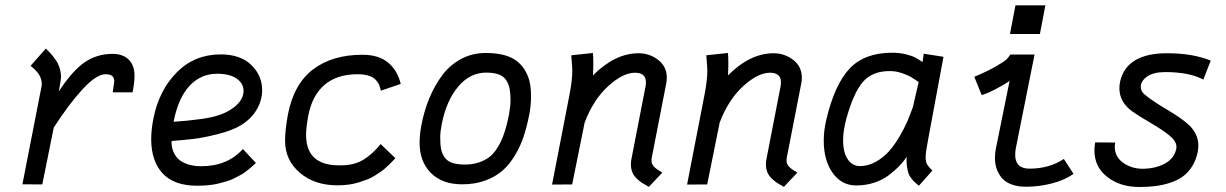

<svg xmlns="http://www.w3.org/2000/svg" viewBox="-20 -707 4698 736"><path d="M205.6 -356.9Q258.3 -437 305.4 -468.8Q352.5 -500.5 411.1 -500.5Q451.2 -500.5 473.4 -478.5Q495.6 -456.5 495.6 -417Q495.6 -391.1 488.8 -356Q488.8 -355.5 488.5 -354.5Q488.3 -353.5 488.3 -353H412.1Q418 -391.6 418 -395Q418 -408.7 410.4 -415.5Q402.8 -422.4 384.3 -422.4Q349.6 -422.4 296.6 -365Q243.7 -307.6 186 -217.8L142.1 0L65.9 -0.5L138.7 -373Q140.1 -379.9 140.1 -386.2Q140.1 -421.9 97.2 -454.6L155.8 -521Q167 -510.3 174.6 -501.7Q182.1 -493.2 192.6 -478.5Q203.1 -463.9 208.5 -446.5Q213.9 -429.2 213.9 -410.2Q213.9 -403.8 205.6 -356.9Z M645.5 -240.2Q678.7 -242.7 697 -244.4Q715.3 -246.1 750.5 -250.7Q785.6 -255.4 812.7 -263.7Q839.8 -272 859.4 -283.7Q913.6 -316.4 913.6 -358.9Q913.6 -387.2 887 -405.8Q860.4 -424.3 812.5 -424.3Q749.5 -424.3 706.3 -377.7Q663.1 -331.1 645.5 -240.2ZM826.2 -498.5Q900.9 -498.5 942.9 -458.3Q984.9 -418 984.9 -361.3Q984.9 -323.2 964.4 -287.6Q943.8 -252 905.3 -228Q871.1 -207 815.9 -193.1Q760.7 -179.2 724.1 -174.8Q687.5 -170.4 637.7 -166.5V-161.1Q637.7 -149.4 640.4 -137.9Q643.1 -126.5 650.6 -113.8Q658.2 -101.1 670.4 -91.8Q682.6 -82.5 703.4 -76.2Q724.1 -69.8 751.5 -69.8Q851.6 -69.8 911.1 -135.7L960.9 -82.5Q960.4 -82 951.7 -73.7Q942.9 -65.4 938.7 -62.3Q934.6 -59.1 923.6 -50.3Q912.6 -41.5 903.6 -36.9Q894.5 -32.2 880.4 -24.7Q866.2 -17.1 851.3 -12.7Q836.4 -8.3 818.4 -3.7Q800.3 1 779.1 2.9Q757.8 4.9 734.9 4.9Q647.5 4.9 603.5 -42.2Q559.6 -89.4 559.6 -173.8Q559.6 -209 567.9 -252Q589.4 -360.8 657.7 -429.7Q726.1 -498.5 826.2 -498.5Z M1153.3 -189.9Q1153.3 -73.2 1279.8 -73.2H1286.1Q1338.4 -73.2 1373.5 -95Q1408.7 -116.7 1439 -154.8L1495.6 -100.6Q1494.6 -99.6 1487.3 -91.8Q1480 -84 1474.9 -79.1Q1469.7 -74.2 1459.5 -64.7Q1449.2 -55.2 1439.5 -48.6Q1429.7 -42 1415.8 -33.2Q1401.9 -24.4 1387 -18.8Q1372.1 -13.2 1354.5 -7.6Q1336.9 -2 1316.2 0.7Q1295.4 3.4 1273.4 3.4Q1185.5 3.4 1129.2 -44.9Q1072.8 -93.3 1072.8 -167Q1072.8 -208.5 1083.5 -267.1Q1106 -384.8 1179.9 -440.9Q1253.9 -497.1 1369.6 -497.1Q1431.6 -497.1 1467.8 -467Q1503.9 -437 1516.1 -385.3L1439.9 -359.4Q1437 -373 1432.6 -383.1Q1428.2 -393.1 1418.7 -402.6Q1409.2 -412.1 1392.1 -417.2Q1375 -422.4 1350.6 -422.4Q1272 -422.4 1224.4 -382.1Q1176.8 -341.8 1161.6 -263.2Q1153.3 -217.8 1153.3 -189.9Z M1856 -105Q1906.7 -145.5 1929.2 -258.8Q1929.7 -260.3 1930.2 -263.2Q1930.7 -266.1 1931.2 -267.6Q1937 -301.3 1937 -323.2Q1937 -349.1 1933.6 -366.5Q1930.2 -383.8 1920.9 -398.9Q1911.6 -414.1 1892.3 -421.4Q1873 -428.7 1843.8 -428.7Q1781.2 -428.7 1735.8 -374.3Q1690.4 -319.8 1672.9 -229Q1667.5 -201.2 1667.5 -179.7Q1667.5 -152.8 1670.9 -135.5Q1674.3 -118.2 1684.3 -103.8Q1694.3 -89.4 1713.6 -82.8Q1732.9 -76.2 1763.2 -76.2Q1817.4 -76.7 1856 -105ZM1751.5 -0.5H1750.5Q1675.8 -0.5 1632.1 -43.7Q1588.4 -86.9 1588.4 -160.6Q1588.4 -189.9 1595.2 -226.6Q1606 -282.7 1625.7 -330.6Q1645.5 -378.4 1675 -418.2Q1704.6 -458 1747.6 -481Q1790.5 -503.9 1841.8 -503.9Q1912.1 -503.9 1951.2 -479.7Q1990.2 -455.6 2006.8 -405.8Q2015.6 -379.4 2015.6 -339.4Q2015.6 -300.8 2008.3 -265.1Q1999.5 -220.7 1987.3 -183.8Q1975.1 -147 1954.3 -112.1Q1933.6 -77.1 1906.5 -53.2Q1879.4 -29.3 1840.1 -14.9Q1800.8 -0.5 1752.4 -0.5Z M2252.9 -418Q2337.9 -502.9 2427.7 -502.9Q2470.2 -502.9 2503.2 -477.3Q2536.1 -451.7 2536.1 -409.2Q2536.1 -398.4 2534.2 -388.7L2478.5 -103Q2477.5 -99.1 2477.5 -92.8Q2477.5 -88.9 2478 -85.2Q2478.5 -81.5 2480.2 -78.4Q2481.9 -75.2 2483.2 -72.8Q2484.4 -70.3 2487.8 -67.4Q2491.2 -64.5 2492.7 -62.7Q2494.1 -61 2498.8 -58.1Q2503.4 -55.2 2504.9 -54Q2506.3 -52.7 2512 -49.6Q2517.6 -46.4 2519 -45.4L2467.3 9.3Q2451.2 0.5 2441.4 -5.9Q2431.6 -12.2 2420.4 -22.9Q2409.2 -33.7 2403.8 -47.1Q2398.4 -60.5 2398.4 -77.6Q2398.4 -86.4 2400.9 -99.6L2454.1 -373.5Q2456.1 -381.8 2456.1 -391.6Q2456.1 -428.2 2414.1 -428.2Q2367.7 -428.2 2311 -376.5Q2254.4 -324.7 2221.2 -237.3L2173.3 0L2096.2 0.5L2163.1 -344.2Q2173.8 -399.9 2173.8 -434.1Q2173.8 -443.8 2173.1 -453.4Q2172.4 -462.9 2171.4 -474.9Q2170.4 -486.8 2169.9 -495.1L2252.9 -503.9Q2254.4 -490.7 2254.4 -462.9Q2254.4 -441.4 2252.9 -418Z M2770.5 -418Q2855.5 -502.9 2945.3 -502.9Q2987.8 -502.9 3020.8 -477.3Q3053.7 -451.7 3053.7 -409.2Q3053.7 -398.4 3051.8 -388.7L2996.1 -103Q2995.1 -99.1 2995.1 -92.8Q2995.1 -88.9 2995.6 -85.2Q2996.1 -81.5 2997.8 -78.4Q2999.5 -75.2 3000.7 -72.8Q3002 -70.3 3005.4 -67.4Q3008.8 -64.5 3010.3 -62.7Q3011.7 -61 3016.4 -58.1Q3021 -55.2 3022.5 -54Q3023.9 -52.7 3029.5 -49.6Q3035.2 -46.4 3036.6 -45.4L2984.9 9.3Q2968.8 0.5 2959 -5.9Q2949.2 -12.2 2938 -22.9Q2926.8 -33.7 2921.4 -47.1Q2916 -60.5 2916 -77.6Q2916 -86.4 2918.5 -99.6L2971.7 -373.5Q2973.6 -381.8 2973.6 -391.6Q2973.6 -428.2 2931.6 -428.2Q2885.3 -428.2 2828.6 -376.5Q2772 -324.7 2738.8 -237.3L2690.9 0L2613.8 0.5L2680.7 -344.2Q2691.4 -399.9 2691.4 -434.1Q2691.4 -443.8 2690.7 -453.4Q2689.9 -462.9 2689 -474.9Q2688 -486.8 2687.5 -495.1L2770.5 -503.9Q2772 -490.7 2772 -462.9Q2772 -441.4 2770.5 -418Z M3224.1 -251Q3211.9 -205.6 3211.9 -168.9Q3211.9 -123 3229.5 -96.7Q3247.1 -70.3 3276.4 -70.3Q3308.1 -70.3 3337.2 -86.7Q3366.2 -103 3387.2 -126.5Q3408.2 -149.9 3427.5 -182.6Q3446.8 -215.3 3458 -241.7Q3469.2 -268.1 3479.5 -296.9L3501.5 -392.6Q3483.9 -404.8 3472.2 -411.9Q3460.4 -418.9 3437.3 -426.8Q3414.1 -434.6 3390.6 -434.6Q3323.2 -434.6 3287.4 -392.6Q3251.5 -350.6 3224.1 -251ZM3596.7 -489.3 3538.1 -173.8Q3528.3 -124 3528.3 -104.5Q3528.3 -86.9 3533.9 -76.9Q3539.6 -66.9 3554.2 -53.2L3502.4 4.9Q3500.5 3.4 3492.2 -3.7Q3483.9 -10.7 3481 -13.9Q3478 -17.1 3471.7 -25.6Q3465.3 -34.2 3462.6 -42.2Q3460 -50.3 3457.5 -63.7Q3455.1 -77.1 3455.1 -93.3Q3455.1 -101.1 3455.6 -105.5Q3442.9 -86.9 3427.2 -70.6Q3411.6 -54.2 3387.7 -35.9Q3363.8 -17.6 3331.3 -6.8Q3298.8 3.9 3262.2 3.9Q3206.1 3.9 3171.9 -44.2Q3137.7 -92.3 3137.7 -167.5Q3137.7 -206.1 3147 -246.1Q3178.7 -381.8 3236.1 -443.4Q3293.5 -504.9 3400.4 -504.9Q3428.7 -504.9 3452.9 -498.8Q3477.1 -492.7 3488.8 -486.3Q3500.5 -480 3516.1 -469.2Q3519 -483.9 3521 -501Z M3872.6 -686.5H3987.3L3966.3 -576.7H3851.6ZM3945.8 -498 3874 -138.7Q3871.6 -127 3871.6 -113.3Q3871.6 -60.5 3926.3 -60.5Q4002 -60.5 4058.1 -97.7L4095.2 -40.5Q4060.5 -16.1 4011.5 -3.7Q3962.4 8.8 3913.6 8.8Q3879.9 8.8 3855.7 -0.7Q3831.5 -10.3 3818.6 -26.9Q3805.7 -43.5 3799.8 -62Q3793.9 -80.6 3793.9 -102.1Q3793.9 -121.1 3797.4 -136.7L3850.1 -397Q3835 -385.7 3801.5 -367.9Q3768.1 -350.1 3743.2 -342.3L3714.8 -412.6Q3767.1 -434.6 3798.8 -453.1Q3830.6 -471.7 3838.6 -479.7Q3846.7 -487.8 3853 -498Z M4319.8 -280.3Q4271 -315.9 4271 -369.1Q4271 -381.3 4273.9 -394.5Q4285.6 -448.2 4331.1 -475.6Q4376.5 -502.9 4453.1 -502.9Q4552.7 -502.9 4621.1 -474.6L4592.8 -401.9Q4539.1 -430.7 4446.3 -430.7Q4401.9 -430.7 4377.4 -413.6Q4353 -396.5 4353 -374Q4353 -357.4 4366.7 -345.7Q4385.7 -329.6 4412.1 -312.5Q4438.5 -295.4 4459.5 -283.2Q4480.5 -271 4502.7 -255.6Q4524.9 -240.2 4539.8 -225.8Q4554.7 -211.4 4564.2 -191.7Q4573.7 -171.9 4573.7 -149.4Q4573.7 -138.7 4571.3 -125Q4564.9 -93.3 4550 -69.6Q4535.2 -45.9 4514.9 -31Q4494.6 -16.1 4466.8 -6.8Q4439 2.4 4410.4 6.1Q4381.8 9.8 4347.2 9.8Q4273.9 9.8 4224.6 -28.6Q4175.3 -66.9 4175.3 -130.4Q4175.3 -145 4178.2 -161.1L4254.9 -160.6Q4253.4 -151.9 4253.4 -144Q4253.4 -105.5 4285.9 -82.8Q4318.4 -60.1 4359.4 -60.1Q4408.2 -60.1 4445.1 -79.8Q4481.9 -99.6 4489.3 -137.7Q4489.7 -139.6 4489.7 -144Q4489.7 -165 4464.8 -186Q4439.9 -207 4390.4 -236.1Q4340.8 -265.1 4319.8 -280.3Z"/></svg>

Font: Fantasque Sans Mono
Style: Italic
Weight: 400
Italic angle: -11°
Monospace: yes
Designer: Jany Belluz
Version: Version 1.8.0 ; ttfautohint (v1.8.2)